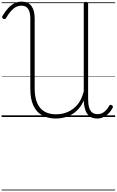

<svg xmlns="http://www.w3.org/2000/svg" viewBox="-20 -1447 1444 2375"><path d="M670 19Q569 19 498.5 -22Q428 -63 391.5 -144.5Q355 -226 355 -348V-1217Q355 -1296 328.5 -1336.5Q302 -1377 244 -1377Q211 -1377 179.5 -1361.5Q148 -1346 117.5 -1312Q87 -1278 53 -1222Q48 -1213 39.5 -1211Q31 -1209 20 -1216Q8 -1223 6.5 -1231.5Q5 -1240 11 -1250Q46 -1309 83 -1348.5Q120 -1388 160.5 -1407.5Q201 -1427 246 -1427Q328 -1427 368.5 -1373Q409 -1319 409 -1217V-352Q409 -246 439 -175Q469 -104 528 -68.5Q587 -33 672 -33Q725 -33 771 -45.5Q817 -58 856.5 -82Q896 -106 927.5 -140Q959 -174 981 -219Q1003 -264 1016 -317V-1404Q1016 -1414 1022.5 -1418.5Q1029 -1423 1042 -1423Q1056 -1423 1063 -1418.5Q1070 -1414 1070 -1404V-224Q1070 -159 1082.5 -117Q1095 -75 1121 -55Q1147 -35 1188 -35Q1232 -35 1267.5 -62Q1303 -89 1330 -137Q1336 -148 1344.5 -150Q1353 -152 1362 -146Q1374 -139 1376.5 -131Q1379 -123 1373 -113Q1357 -83 1336.5 -58.5Q1316 -34 1291.5 -16.5Q1267 1 1239.5 10Q1212 19 1183 19Q1131 19 1095 -4Q1059 -27 1040 -74Q1021 -121 1017 -191Q1017 -195 1017 -198.5Q1017 -202 1017 -205Q994 -152 959.5 -110Q925 -68 880.5 -39.5Q836 -11 783 4Q730 19 670 19ZM0 898H1404V908H0ZM0 -20H1404V0H0ZM0 -505H1404V-500H0ZM0 -1418H1404V-1408H0Z"/></svg>

Font: Playwrite FR Trad Guides
Style: Regular
Weight: 400
Designer: Veronika Burian, José Scaglione
Foundry: TypeTogether
Version: Version 1.003